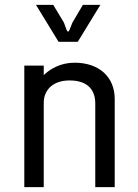

<svg xmlns="http://www.w3.org/2000/svg" viewBox="-20 -770 568 790"><path d="M80 0H160V-347C160 -400 198 -439 266 -439C342 -439 372 -399 372 -344V0H452V-363C452 -452 389 -512 287 -512C227 -512 185 -485 160 -461V-500H80ZM221 -598H300L393 -750H321L278 -677L266 -647C263 -638 257 -638 254 -647L243 -677L199 -750H128Z"/></svg>

Font: Finlandica
Style: Regular
Weight: 400
Designer: Niklas Ekholm, Juho Hiilivirta, Jaakko Suomalainen
Foundry: Helsinki Type Studio
Version: Version 2.000;Glyphs 3.2 (3202)